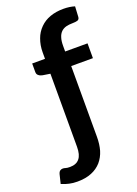

<svg xmlns="http://www.w3.org/2000/svg" viewBox="-242 -804 764 1071"><g transform="rotate(-20 140.5 -268.5)"><path d="M345.7 -726.1 342.3 -664.1Q341.3 -649.9 329.6 -646Q317.9 -642.6 300.3 -642.6Q279.3 -642.6 261.7 -638.2Q244.1 -633.3 231.9 -621.6Q219.7 -609.4 213.9 -590.3Q207.5 -571.3 207.5 -542.5V-508.3H340.3V-420.4H211.4V-0.5Q211.4 43 201.2 79.1Q190.4 114.7 167.5 141.6Q143.1 168.9 108.9 182.6Q73.7 197.3 24.4 197.3Q-2.9 197.3 -22.9 192.4Q-43 188.5 -68.8 177.7L-55.7 124Q-51.8 109.9 -43.9 105Q-37.1 100.6 -28.3 100.6Q-21 100.6 -12.2 103.5Q-4.4 106.4 13.2 106.4Q50.8 106.4 69.3 83.5Q87.9 61.5 87.9 13.7V-419.9L43.5 -426.8Q28.8 -429.7 20.5 -437.5Q11.7 -443.8 11.7 -458V-508.3H87.9V-546.4Q87.9 -588.9 101.6 -625.5Q113.3 -658.7 139.6 -685.1Q165 -710.4 199.7 -722.7Q235.4 -735.4 279.3 -735.4Q315.9 -735.4 345.7 -726.1Z"/></g></svg>

Font: Lato-SemiBold
Style: Bold
Weight: 500
Designer: Lukasz Dziedzic with Adam Twardoch and Botio Nikoltchev
Foundry: tyPoland Lukasz Dziedzic
Version: ""